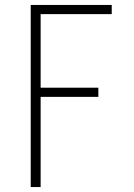

<svg xmlns="http://www.w3.org/2000/svg" viewBox="-20 -755 540 775"><path d="M104 0V-735H431V-698H144V-401H377V-364H144V0Z"/></svg>

Font: iosevka_custom_sans_ss08 XLt
Style: Regular
Weight: 200
Designer: Belleve Invis
Foundry: Belleve Invis
Version: Version 10.3.0; ttfautohint (v1.8.3)